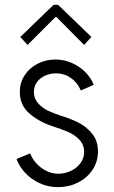

<svg xmlns="http://www.w3.org/2000/svg" viewBox="-20 -771 474 799"><path d="M48.8 -109.4 105.5 -132.8Q113.3 -111.8 130.4 -92.3Q147.5 -72.8 171.9 -60.3Q196.3 -47.9 223.6 -47.9Q249.5 -48.3 274.2 -59.6Q298.8 -70.8 314.5 -91.6Q330.1 -112.3 330.1 -138.7Q330.1 -168.5 310.8 -189Q291.5 -209.5 265.1 -221.2Q238.8 -232.9 200.2 -245.1Q144 -263.2 103.3 -297.9Q62.5 -332.5 62.5 -388.7Q62.5 -427.2 82.8 -458Q103 -488.8 137.2 -506.1Q171.4 -523.4 210.9 -523.4Q245.6 -523.4 277.8 -509.5Q310.1 -495.6 334.2 -471.7Q358.4 -447.8 370.1 -418L316.4 -394.5Q301.8 -428.2 274.4 -447Q247.1 -465.8 213.9 -465.8Q189 -465.8 167.7 -456.3Q146.5 -446.8 133.8 -429.2Q121.1 -411.6 121.1 -388.7Q121.1 -360.4 139.2 -340.6Q157.2 -320.8 180.4 -310.1Q203.6 -299.3 234.4 -289.1Q274.4 -276.9 306.6 -260.7Q338.9 -244.6 363.3 -214.8Q387.7 -185.1 387.7 -140.6Q387.7 -98.1 365 -64.2Q342.3 -30.3 304.2 -11.2Q266.1 7.8 221.7 7.8Q180.2 7.8 144.5 -8.8Q108.9 -25.4 84.2 -52.2Q59.6 -79.1 48.8 -109.4ZM64.5 -617.2 203.1 -751H221.7L360.4 -617.2L330.1 -584L214.8 -700.2H210.9L94.7 -584Z"/></svg>

Font: Reddit Sans Chocolate Light
Style: Regular
Weight: 300
Designer: Stephen Hutchings
Foundry: Reddit
Version: Version 1.013